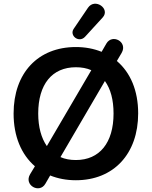

<svg xmlns="http://www.w3.org/2000/svg" viewBox="-20 -971 825 1045"><path d="M539 -876C582 -923 497 -984 459 -929L381 -814C356 -777 410 -735 443 -771ZM393 10C598 10 732 -133 732 -354C732 -478 690 -576 616 -639L642 -683C677 -743 591 -789 559 -734L533 -689C491 -706 444 -715 393 -715C187 -715 54 -574 54 -353C54 -229 96 -130 170 -66L144 -23C108 37 195 85 227 29L253 -16C295 1 342 10 393 10ZM188 -353C188 -513 264 -605 393 -605C424 -605 452 -600 477 -589L235 -176C205 -219 188 -279 188 -353ZM393 -100C362 -100 334 -105 309 -116L551 -530C582 -487 598 -428 598 -353C598 -194 522 -100 393 -100Z"/></svg>

Font: Nunito
Style: Bold
Weight: 700
Designer: Vernon Adams
Foundry: Vernon Adams
Version: Version 3.602